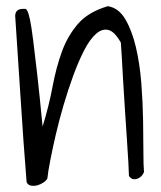

<svg xmlns="http://www.w3.org/2000/svg" viewBox="-20 -604 523 623"><path d="M66.4 -12.7Q55.7 -144.5 47.4 -276.9Q39.1 -409.2 29.3 -551.8Q29.3 -575.2 54.7 -575.2H62.5Q65.4 -575.2 69.3 -567.4Q73.2 -559.6 77.6 -538.6Q82 -517.6 87.4 -475.1Q92.8 -432.6 100.6 -364.3Q108.4 -295.9 118.2 -193.4Q138.7 -259.8 150.4 -322.3Q162.1 -384.8 180.7 -436Q199.2 -487.3 232.9 -526.4Q266.6 -565.4 330.1 -584Q365.2 -578.1 386.7 -541.5Q408.2 -504.9 420.9 -451.2Q433.6 -397.5 438.5 -334.5Q443.4 -271.5 444.3 -213.9Q445.3 -156.2 445.3 -110.8Q445.3 -65.4 447.3 -45.9Q444.3 -38.1 438.5 -32.2Q432.6 -26.4 425.3 -23.9Q418 -21.5 411.1 -22.9Q404.3 -24.4 398.4 -33.2Q398.4 -43.9 396.5 -77.1Q394.5 -110.4 391.6 -154.8Q388.7 -199.2 385.3 -249.5Q381.8 -299.8 379.4 -344.2Q377 -388.7 375 -421.9Q373 -455.1 372.1 -465.8Q351.6 -502 331.5 -506.8Q311.5 -511.7 291.5 -494.1Q271.5 -476.6 252.9 -440.4Q234.4 -404.3 217.8 -358.9Q201.2 -313.5 186.5 -263.7Q171.9 -213.9 161.1 -167.5Q150.4 -121.1 143.1 -83.5Q135.7 -45.9 133.8 -25.4Q130.9 -18.6 121.6 -12.2Q112.3 -5.9 102.1 -2.9Q91.8 0 81.5 -1.5Q71.3 -2.9 66.4 -12.7Z"/></svg>

Font: Shadows Into Light
Style: Regular
Weight: 400
Designer: Kimberly Geswein
Foundry: Kimberly Geswein
Version: Version 001.000